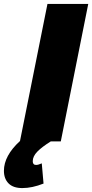

<svg xmlns="http://www.w3.org/2000/svg" viewBox="-98 -721 470 979"><path d="M352 -701 212 0H161Q116 28 92.5 52Q69 76 69 101Q69 120 86 120Q97 120 115 112L124 215Q66 238 16 238Q-31 238 -54.5 214Q-78 190 -78 150Q-78 73 4 -2L144 -701Z"/></svg>

Font: Gontserrat ExtraBold
Style: Italic
Weight: 800
Italic angle: -11.3°
Designer: Julieta Ulanovsky
Foundry: Julieta Ulanovsky
Version: Version 6.001